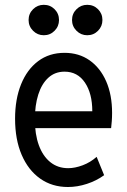

<svg xmlns="http://www.w3.org/2000/svg" viewBox="-20 -749 515 777"><path d="M254.9 7.8Q190.4 7.8 142.3 -26.4Q94.2 -60.5 67.6 -122.6Q41 -184.6 41 -268.6Q41 -347.7 65.2 -407.7Q89.4 -467.8 134.3 -501.5Q179.2 -535.2 241.2 -535.2Q299.3 -535.2 342.5 -504.9Q385.7 -474.6 409.7 -419.9Q433.6 -365.2 433.6 -292Q433.6 -274.4 432.4 -259Q431.2 -243.7 429.7 -230.5H103.5V-298.8H353.5Q353.5 -370.6 323.7 -414.8Q293.9 -459 241.2 -459Q202.6 -459 175.8 -434.6Q148.9 -410.2 135 -366.7Q121.1 -323.2 121.1 -265.6Q121.1 -205.6 137.2 -161.4Q153.3 -117.2 183.6 -92.8Q213.9 -68.4 255.9 -68.4Q283.2 -68.4 314.5 -80.1Q345.7 -91.8 371.1 -114.3L401.4 -40Q370.6 -17.6 331.8 -4.9Q293 7.8 254.9 7.8ZM333 -606.4Q307.6 -606.4 289.6 -624.5Q271.5 -642.6 271.5 -668Q271.5 -693.8 289.6 -711.7Q307.6 -729.5 333 -729.5Q358.9 -729.5 376.7 -711.7Q394.5 -693.8 394.5 -668Q394.5 -642.6 376.7 -624.5Q358.9 -606.4 333 -606.4ZM157.2 -606.4Q131.8 -606.4 113.8 -624.5Q95.7 -642.6 95.7 -668Q95.7 -693.8 113.8 -711.7Q131.8 -729.5 157.2 -729.5Q183.1 -729.5 200.9 -711.7Q218.8 -693.8 218.8 -668Q218.8 -642.6 200.9 -624.5Q183.1 -606.4 157.2 -606.4Z"/></svg>

Font: Reddit Sans Condensed
Style: Regular
Weight: 400
Designer: Stephen Hutchings
Foundry: Reddit
Version: Version 1.014